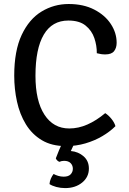

<svg xmlns="http://www.w3.org/2000/svg" viewBox="-20 -716 643 958"><path d="M463 -450.5Q463.5 -488 450.8 -525.8Q438 -563.5 407 -588.5Q376 -613.5 321 -613.5Q240 -613.5 198.5 -543.2Q157 -473 157 -338Q157 -212.5 201.8 -143.8Q246.5 -75 325.5 -75Q371.5 -75 416.2 -94.8Q461 -114.5 505 -151.5Q521.5 -141 536.2 -122.8Q551 -104.5 556 -86.5Q528.5 -59 490.2 -36.5Q452 -14 406 -0.5Q360 13 309 13Q238 13 188.8 -16.5Q139.5 -46 109 -96Q78.5 -146 64.8 -208.8Q51 -271.5 51 -338.5Q51 -462.5 88.2 -541.8Q125.5 -621 187.5 -658.5Q249.5 -696 322.5 -696Q396.5 -696 450.2 -668.2Q504 -640.5 533 -596.2Q562 -552 562 -502.5Q562 -477 549.2 -460.8Q536.5 -444.5 505.5 -444.5Q493.5 -444.5 484.2 -446Q475 -447.5 463 -450.5ZM258.5 74Q264.5 57 274.8 33Q285 9 293.5 -6H355.5Q350.5 1 344 14.8Q337.5 28.5 333.5 37.5Q371 41 397.2 64Q423.5 87 423.5 125Q423.5 167.5 389.8 195Q356 222.5 305 222.5Q282 222.5 260.8 216.8Q239.5 211 227 202.5Q228 188.5 233.8 175.2Q239.5 162 247.5 152Q257 157.5 270.5 161.5Q284 165.5 297.5 165.5Q321.5 165.5 332.5 153.8Q343.5 142 343.5 126Q343.5 109.5 332.5 98Q321.5 86.5 299.5 86.5Q293.5 86.5 287.5 87.8Q281.5 89 276 91.5Q263 85.5 258.5 74Z"/></svg>

Font: Signika Negative
Style: Regular
Weight: 400
Designer: Anna Giedry
Foundry: Anna Giedry
Version: Version 2.001